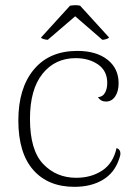

<svg xmlns="http://www.w3.org/2000/svg" viewBox="-20 -711 541 743"><path d="M51 -245Q51 -370 111 -442Q171 -514 279 -514Q353 -514 396 -480Q439 -446 439 -389Q439 -357 425.5 -337.5Q412 -318 390 -318Q370 -318 359 -335Q377 -336 386 -351.5Q395 -367 395 -390Q395 -437 359.5 -461.5Q324 -486 273 -486Q193 -486 144.5 -425.5Q96 -365 96 -251Q96 -130 147 -76.5Q198 -23 275 -23Q333 -23 375.5 -51Q418 -79 431 -138Q446 -133 446 -117Q446 -108 440 -93Q422 -41 377 -14.5Q332 12 268 12Q166 12 108.5 -53.5Q51 -119 51 -245ZM139 -566 251 -689Q265 -691 272 -691Q280 -691 290 -689L402 -566Q399 -562 390.5 -559.5Q382 -557 376 -557L271 -648L165 -557Q159 -557 149.5 -559.5Q140 -562 139 -566Z"/></svg>

Font: Arima Madurai ExtraLight
Style: Regular
Weight: 275
Designer: Joana Correia and Natanael Gama
Foundry: NDISCOVER
Version: Version 1.020